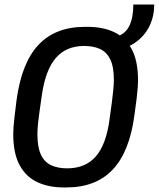

<svg xmlns="http://www.w3.org/2000/svg" viewBox="-20 -814 698 844"><path d="M259.8 10Q194.5 10 144.6 -13Q94.8 -36 66.5 -87.5Q38.2 -139 38.2 -225.8Q38.2 -240 39.6 -257.8Q41 -275.5 44.2 -303.9Q47.5 -332.2 53 -375.5Q75.2 -538.5 149.5 -617.2Q223.8 -696 353.5 -696H365.2Q430.8 -696 480.5 -673.4Q530.2 -650.8 558.5 -598.9Q586.8 -547 586.8 -460.2Q586.8 -446.8 585.4 -428.5Q584 -410.2 580.8 -382Q577.5 -353.8 571.2 -309.8Q550 -147.5 475.8 -68.8Q401.5 10 271.5 10ZM275.2 -74Q355.8 -74 401.4 -126.6Q447 -179.2 461.5 -289.5Q468.5 -337 472.1 -367.1Q475.8 -397.2 477.6 -415Q479.5 -432.8 480 -443.6Q480.5 -454.5 480.5 -462.5Q480.5 -520.5 464.8 -552.9Q449 -585.2 419.9 -598.6Q390.8 -612 349.8 -612Q271.2 -612 225.6 -559.4Q180 -506.8 164.2 -397.2Q157.2 -349.8 153.1 -319.6Q149 -289.5 147.2 -271.4Q145.5 -253.2 145 -242.8Q144.5 -232.2 144.5 -223.5Q144.5 -166.5 160.1 -133.6Q175.8 -100.8 205.4 -87.4Q235 -74 275.2 -74ZM489.2 -593.2V-651.8Q530.2 -663.5 548.1 -699.4Q566 -735.2 566 -794.2H658Q658 -743.8 638 -701.5Q618 -659.2 580.4 -631.1Q542.8 -603 489.2 -593.2Z"/></svg>

Font: Chivo Mono Medium
Style: Italic
Weight: 500
Italic angle: -8.05°
Monospace: yes
Designer: Hector Gatti
Foundry: Omnibus-Type
Version: Version 1.008